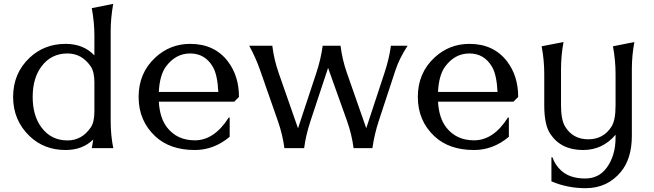

<svg xmlns="http://www.w3.org/2000/svg" viewBox="-20 -777 3432 1007"><path d="M334 -40.5Q409.7 -40.5 456.1 -108.9Q475.1 -136.7 475.1 -192.9V-344.2Q475.1 -400.4 456.1 -428.2Q409.7 -496.6 334 -496.6Q248 -496.6 197.3 -428.2Q151.4 -366.7 151.4 -268.6Q151.4 -170.4 197.3 -108.9Q248 -40.5 334 -40.5ZM574.2 0H461.4Q465.8 -22 469.2 -45.4Q412.6 9.8 324.2 9.8Q211.9 9.8 135.7 -62.5Q48.8 -145.5 48.8 -268.6Q48.8 -393.1 135.7 -474.6Q212.9 -546.9 324.2 -546.9Q418 -546.9 475.1 -486.3V-589.8Q475.1 -659.2 461.4 -734.4L573.7 -756.8Q560.5 -680.7 560.5 -614.7V-143.6Q560.5 -66.4 574.2 0Z M1002 9.8Q871.1 9.8 793.9 -62.5Q707 -144 707 -268.6Q707 -393.6 793.9 -474.6Q871.6 -546.9 977.5 -546.9Q1105.5 -546.9 1175.8 -454.1Q1233.4 -377.9 1233.4 -268.6L1208.5 -243.7H813Q817.9 -157.7 856.4 -108.4Q909.2 -41 1002 -41Q1104 -41 1179.7 -160.6L1184.6 -160.2V-59.6Q1102.1 9.8 1002 9.8ZM813 -294.9H1125Q1120.6 -385.3 1096.2 -426.8Q1055.2 -496.6 977.5 -496.6Q901.4 -496.6 850.6 -428.2Q817.4 -383.3 813 -294.9Z M1471.7 0Q1462.4 -70.8 1437.5 -142.1L1344.7 -407.7Q1321.8 -473.6 1287.1 -537.1H1408.2Q1417 -464.8 1441.4 -395L1543 -104L1639.2 -395Q1663.1 -467.3 1672.4 -537.1H1766.1Q1774.9 -464.8 1799.3 -395L1900.9 -104.5L1996.6 -395Q2021.5 -470.7 2030.3 -537.1H2117.7Q2074.2 -470.2 2053.7 -407.7L1966.3 -142.1Q1943.8 -73.7 1933.1 0H1834.5Q1824.7 -73.7 1800.3 -142.1L1700.7 -420.9L1608.4 -142.1Q1583.5 -66.9 1575.2 0Z M2466.3 9.8Q2335.4 9.8 2258.3 -62.5Q2171.4 -144 2171.4 -268.6Q2171.4 -393.6 2258.3 -474.6Q2335.9 -546.9 2441.9 -546.9Q2569.8 -546.9 2640.1 -454.1Q2697.8 -377.9 2697.8 -268.6L2672.9 -243.7H2277.3Q2282.2 -157.7 2320.8 -108.4Q2373.5 -41 2466.3 -41Q2568.4 -41 2644 -160.6L2648.9 -160.2V-59.6Q2566.4 9.8 2466.3 9.8ZM2277.3 -294.9H2589.4Q2585 -385.3 2560.5 -426.8Q2519.5 -496.6 2441.9 -496.6Q2365.7 -496.6 2314.9 -428.2Q2281.7 -383.3 2277.3 -294.9Z M3038.1 9.8Q2922.4 9.8 2866.2 -74.7Q2834.5 -122.1 2834.5 -224.1V-389.2Q2834.5 -461.9 2820.8 -534.2L2935.5 -556.6Q2922.4 -484.9 2922.4 -413.6V-223.6Q2922.4 -147.9 2944.8 -111.8Q2985.4 -46.4 3065.4 -46.4Q3144 -46.4 3186.5 -111.8Q3208.5 -145.5 3208.5 -223.6V-388.7Q3208.5 -461.4 3194.8 -534.2L3307.1 -556.6Q3293.9 -485.4 3293.9 -414.6V-65.4Q3293.9 55.7 3235.4 125.5Q3164.6 210 3051.3 210Q2956.1 210 2872.1 174.3V47.9H2877.4Q2890.6 87.9 2923.8 118.2Q2969.7 159.2 3049.3 159.2Q3120.6 159.2 3162.1 102.5Q3184.1 72.8 3196.3 33.2Q3208.5 -6.3 3208.5 -56.2V-70.3Q3140.6 9.8 3038.1 9.8Z"/></svg>

Font: Classica
Style: Book
Weight: 400
Designer: Wojciech Kalinowski "wmk69" (wmk69@o2.pl)
Foundry: Wojciech Kalinowski "wmk69" (wmk69@o2.pl)
Version: Version 2.1.1; 2021-05-14